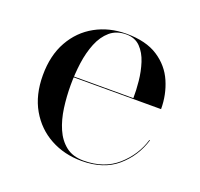

<svg xmlns="http://www.w3.org/2000/svg" viewBox="-92 -571 711 683"><g transform="rotate(20 263.5 -230.0)"><path d="M280.5 10Q215 10 162.2 -18.8Q109.5 -47.5 78.5 -101.2Q47.5 -155 47.5 -230Q47.5 -305 77.8 -358.8Q108 -412.5 160 -441.2Q212 -470 277.5 -470Q351.5 -470 397 -440.2Q442.5 -410.5 463.2 -362.5Q484 -314.5 484 -260H114.5V-263H378Q378.5 -292 375 -327Q371.5 -362 361.2 -394Q351 -426 330.8 -446.8Q310.5 -467.5 277.5 -467.5Q240.5 -467.5 216.2 -446.8Q192 -426 178 -391.5Q164 -357 158.2 -315Q152.5 -273 152.5 -230Q152.5 -187.5 158.2 -145.2Q164 -103 178.8 -69Q193.5 -35 219.8 -14.2Q246 6.5 287 6.5Q364.5 6.5 414.2 -37.2Q464 -81 482.5 -142.5H485Q465.5 -77.5 414.8 -33.8Q364 10 280.5 10Z"/></g></svg>

Font: Bodoni Moda 72pt
Style: Regular
Weight: 400
Designer: Owen Earl
Foundry: indestructible type
Version: Version 2.005